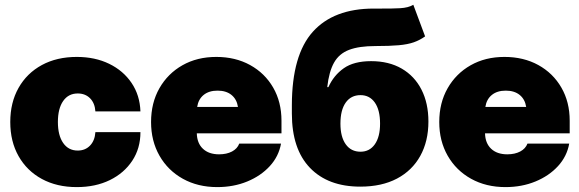

<svg xmlns="http://www.w3.org/2000/svg" viewBox="-20 -763 2399 795"><path d="M297.9 11.7Q215.3 11.7 153.3 -22Q91.3 -55.7 56.9 -116.5Q22.5 -177.2 22.5 -257.8Q22.5 -338.4 56.9 -399.2Q91.3 -460 153.3 -493.7Q215.3 -527.3 297.9 -527.3Q373.5 -527.3 432.1 -498.8Q490.7 -470.2 524.9 -419.4Q559.1 -368.7 561.5 -301.8H375Q372.6 -336.4 352.8 -356.2Q333 -376 301.8 -376Q263.2 -376 241.5 -344.7Q219.7 -313.5 219.7 -257.8Q219.7 -202.6 241.5 -171.1Q263.2 -139.6 301.8 -139.6Q333 -139.6 352.8 -160.2Q372.6 -180.7 375 -215.8H561.5Q561.5 -148.9 527.8 -97.7Q494.1 -46.4 434.8 -17.3Q375.5 11.7 297.9 11.7Z M879.4 11.7Q799.3 11.7 737.3 -22.7Q675.3 -57.1 640.4 -118.2Q605.5 -179.2 605.5 -257.8Q605.5 -336.9 640.1 -397.7Q674.8 -458.5 735.6 -492.9Q796.4 -527.3 875.5 -527.3Q954.6 -527.3 1015.6 -493.7Q1076.7 -460 1111.1 -400.4Q1145.5 -340.8 1145.5 -263.2V-210.9H794.9Q795.9 -169.9 820.3 -147Q844.7 -124 887.2 -124Q918.5 -124 940.7 -135.7Q962.9 -147.5 970.7 -168.5H1143.6Q1134.3 -115.7 1097.2 -75.2Q1060.1 -34.7 1003.7 -11.5Q947.3 11.7 879.4 11.7ZM796.4 -320.3H965.3Q960.4 -352.1 938.5 -369.9Q916.5 -387.7 880.9 -387.7Q845.2 -387.7 823.2 -369.9Q801.3 -352.1 796.4 -320.3Z M1691.4 -743.2 1740.2 -612.3Q1718.3 -596.7 1693.4 -587.9Q1668.5 -579.1 1631.1 -575.7Q1593.8 -572.3 1534.2 -572.3Q1466.8 -572.3 1425.5 -556.6Q1384.3 -541 1363.3 -503.9Q1342.3 -466.8 1335 -402.3H1339.8Q1361.8 -451.2 1403.6 -480.5Q1445.3 -509.8 1516.6 -509.8Q1590.3 -509.8 1643.6 -478.8Q1696.8 -447.8 1725.3 -391.6Q1753.9 -335.4 1753.9 -259.8Q1753.9 -178.2 1720.2 -117.4Q1686.5 -56.6 1623.5 -23.4Q1560.5 9.8 1471.7 9.8Q1338.4 9.8 1263.4 -68.1Q1188.5 -146 1188.5 -293V-328.1Q1189 -535.6 1275.4 -631.6Q1361.8 -727.5 1527.3 -727.5Q1534.7 -727.5 1541.5 -727.5Q1548.3 -727.5 1554.7 -727.5Q1601.6 -727.1 1636.5 -729Q1671.4 -731 1691.4 -743.2ZM1472.7 -134.8Q1510.3 -134.8 1532 -165.5Q1553.7 -196.3 1553.7 -251Q1553.7 -307.6 1532 -338.4Q1510.3 -369.1 1472.7 -369.1Q1433.6 -369.1 1411.6 -338.4Q1389.6 -307.6 1389.6 -251Q1389.6 -196.3 1411.6 -165.5Q1433.6 -134.8 1472.7 -134.8Z M2072.8 11.7Q1992.7 11.7 1930.7 -22.7Q1868.7 -57.1 1833.7 -118.2Q1798.8 -179.2 1798.8 -257.8Q1798.8 -336.9 1833.5 -397.7Q1868.2 -458.5 1929 -492.9Q1989.7 -527.3 2068.8 -527.3Q2147.9 -527.3 2209 -493.7Q2270 -460 2304.4 -400.4Q2338.9 -340.8 2338.9 -263.2V-210.9H1988.3Q1989.3 -169.9 2013.7 -147Q2038.1 -124 2080.6 -124Q2111.8 -124 2134 -135.7Q2156.2 -147.5 2164.1 -168.5H2336.9Q2327.6 -115.7 2290.5 -75.2Q2253.4 -34.7 2197 -11.5Q2140.6 11.7 2072.8 11.7ZM1989.7 -320.3H2158.7Q2153.8 -352.1 2131.8 -369.9Q2109.9 -387.7 2074.2 -387.7Q2038.6 -387.7 2016.6 -369.9Q1994.6 -352.1 1989.7 -320.3Z"/></svg>

Font: Inter Display Black
Style: Regular
Weight: 900
Designer: Rasmus Andersson
Foundry: rsms
Version: Version 4.000;git-a52131595